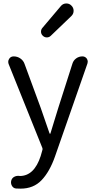

<svg xmlns="http://www.w3.org/2000/svg" viewBox="-20 -871 561 1127"><path d="M100.6 236.3Q85.9 236.3 73.2 235.4Q57.6 233.4 49.8 219.2Q42 205.1 45.9 189.5Q49.8 174.8 62.5 167.5Q75.2 160.2 91.8 161.1Q93.8 162.1 95.7 162.1Q180.7 162.1 218.8 44.9L228.5 10.7Q231.4 3.9 228.5 -2.9L30.3 -496.1Q28.3 -502.9 28.3 -508.8Q28.3 -517.6 34.2 -526.4Q43 -540 60.5 -540Q82 -540 99.6 -527.8Q117.2 -515.6 124 -496.1L218.8 -238.3Q256.8 -127 270.5 -88.9Q271.5 -85.9 273.9 -85.9Q276.4 -85.9 276.4 -88.9Q282.2 -106.4 297.9 -159.2Q313.5 -211.9 322.3 -238.3L405.3 -498Q411.1 -516.6 427.2 -528.3Q443.4 -540 463.9 -540Q479.5 -540 489.3 -527.3Q495.1 -518.6 495.1 -508.8Q495.1 -503.9 493.2 -498L302.7 47.9Q271.5 136.7 224.1 186.5Q176.8 236.3 100.6 236.3ZM278.3 -661.1Q268.6 -651.4 254.9 -651.4Q241.2 -651.4 231.4 -661.1Q220.7 -670.9 220.7 -685.5Q220.7 -698.2 229.5 -708L336.9 -835Q348.6 -849.6 367.2 -850.6Q368.2 -850.6 370.1 -850.6Q386.7 -850.6 398.4 -838.9Q412.1 -826.2 412.1 -807.6Q412.1 -790 399.4 -777.3Z"/></svg>

Font: Gen Jyuu Gothic P Regular
Style: Regular
Weight: 400
Designer: [Source Han Sans]
Ryoko NISHIZUKA  (kana & ideographs); Paul D. Hunt (Latin, Greek & Cyrillic); Wenlong ZHANG  (bopomofo
Version: Version 1.002.20150607